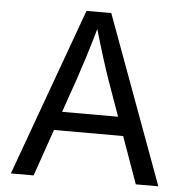

<svg xmlns="http://www.w3.org/2000/svg" viewBox="-52 -778 794 829"><g transform="rotate(5 345.0 -364.0)"><path d="M25.4 0 289.6 -727.5H397L664.6 0H566.9L412.6 -431.6Q398.4 -471.7 379.6 -531.5Q360.8 -591.3 334 -684.1H351.6Q325.2 -590.3 305.9 -529.5Q286.6 -468.8 273.9 -431.6L124 0ZM158.2 -203.1V-284.2H531.7V-203.1Z"/></g></svg>

Font: Inter Variable LoSnoCo
Style: Regular
Weight: 400
Designer: Rasmus Andersson
Foundry: rsms
Version: Version 4.000;git-a52131595; featfreeze: case,dlig,ss01,ss02